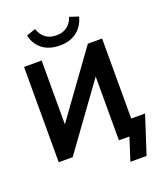

<svg xmlns="http://www.w3.org/2000/svg" viewBox="-193 -1067 1152 1361"><g transform="rotate(-20 383.0 -386.5)"><path d="M550.8 170.9 605.5 0H526.4V-481.4L177.7 0H72.3V-718.8H205.1V-237.3L553.7 -718.8H661.1V-115.2H765.6L672.9 170.9ZM168.9 -920.9 237.3 -944.3Q269.5 -850.6 366.2 -850.6Q461.9 -850.6 494.1 -943.4L561.5 -920.9Q543 -851.6 492.7 -813Q442.4 -774.4 366.2 -774.4Q283.2 -774.4 232.9 -814.5Q182.6 -854.5 168.9 -920.9Z"/></g></svg>

Font: Min Sans Bold
Style: Regular
Weight: 700
Designer: Jinseong-Kim, NotoSansCJK, Nunito
Foundry: Jinseong-Kim
Version: Version 1.400;Glyphs 3.1.2 (3151)